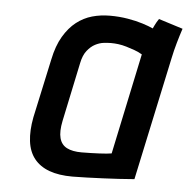

<svg xmlns="http://www.w3.org/2000/svg" viewBox="-43 -554 595 601"><g transform="rotate(5 254.5 -253.5)"><path d="M509 -487 433 -511Q426 -501 421 -490.5Q416 -480 416 -480Q403 -486 382.5 -492.5Q362 -499 335.5 -503.5Q309 -508 280 -508Q250 -508 223.5 -500.5Q197 -493 174.5 -475.5Q152 -458 134.5 -428.5Q117 -399 108 -355L68 -170Q60 -128 64 -95Q68 -62 85.5 -40Q103 -18 133 -7Q163 4 206 4Q226 4 251.5 3Q277 2 303 1Q329 0 351 -1.5Q373 -3 386.5 -4Q400 -5 400 -5L483 -393Q488 -417 495 -441.5Q502 -466 509 -487ZM160 -167 199 -352Q204 -377 215.5 -391.5Q227 -406 240.5 -413Q254 -420 267 -421.5Q280 -423 290 -423Q301 -423 313 -421.5Q325 -420 338.5 -416Q352 -412 364.5 -407.5Q377 -403 389 -396L322 -79Q316 -78 306 -77Q296 -76 283.5 -75.5Q271 -75 257 -74.5Q243 -74 228 -74Q199 -74 181.5 -83Q164 -92 158.5 -112.5Q153 -133 160 -167Z"/></g></svg>

Font: Advent Pro SemiBold
Style: Italic
Weight: 600
Italic angle: -12°
Version: Version 3.000